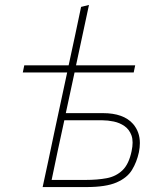

<svg xmlns="http://www.w3.org/2000/svg" viewBox="-20 -759 649 779"><path d="M153 0Q165 -56.5 176.5 -109Q187.5 -161 200 -220.5L252.5 -465H72.5L78.5 -494H258.5Q272 -557.5 285 -617Q297.5 -676.5 309 -731L341 -739Q315.5 -619.5 288.5 -494H528.5L522.5 -465H282.5L247 -300H397.5Q481.5 -300 520 -256Q547.5 -224 547.5 -178.5Q547.5 -161 543.5 -141Q535 -101.5 515.5 -69.5Q496 -37.5 453 -18.8Q410 0 329.5 0ZM189.5 -29H328.5Q375 -29 412.8 -36Q450.5 -43 476.8 -68Q503 -93 514 -146Q518 -165 518 -180.5Q518 -197 513.5 -209.5Q504.5 -234 485 -247.5Q465.5 -261 441.2 -266Q417 -271 395 -271H241Q226.5 -204.5 214.2 -147Q202 -89.5 189.5 -29Z"/></svg>

Font: Heraclito Thin
Style: Italic
Weight: 100
Italic angle: -12°
Designer: Kostas Bartsokas (font) & Cristiano Sobral (main changes)
Foundry: Kostas Bartsokas (font) & Cristiano Sobral (main changes)
Version: Version 1.00;July 8, 2020;FontCreator 13.0.0.2655 64-bit